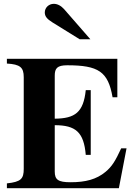

<svg xmlns="http://www.w3.org/2000/svg" viewBox="-20 -983 707 1003"><path d="M452 -778 315 -935C299 -953 280 -963 261 -963C235 -963 214 -943 214 -918C214 -898 225 -884 254 -866L396 -778ZM641 -208H613C583 -143 565 -113 531 -85C484 -46 427 -31 349 -31C284 -31 266 -44 266 -87V-329C375 -329 418 -293 428 -174H454V-512H428C416 -396 372 -364 266 -363V-588C266 -626 279 -642 331 -642C494 -642 545 -609 568 -475H593V-676H16V-651C85 -647 104 -631 104 -580V-101C104 -49 90 -33 16 -25V0H601Z"/></svg>

Font: XITS Math
Style: Bold
Weight: 700
Designer: MicroPress Inc., with final additions and corrections provided by Coen Hoffman, Elsevier (retired)
Version: Version 1.105